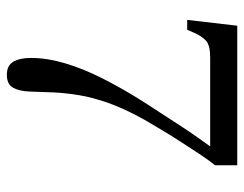

<svg xmlns="http://www.w3.org/2000/svg" viewBox="-96 -604 712 560"><g transform="rotate(90 260.0 -324.0)"><path d="M198 12Q171 12 160 -7Q149 -26 149 -58Q149 -105 164.5 -157.5Q180 -210 208 -265.5Q236 -321 271 -377Q275 -384 287 -402Q299 -420 315 -445Q331 -470 348 -496Q365 -522 381 -544.5Q397 -567 407 -581H148Q113 -581 99.5 -569.5Q86 -558 75 -533L67 -514H38L55 -660H462V-595Q447 -577 428 -548Q409 -519 389 -488Q369 -457 353 -429.5Q337 -402 328 -387Q297 -331 280.5 -284.5Q264 -238 257.5 -198Q251 -158 249.5 -123Q248 -88 247 -54Q246 -25 236 -6.5Q226 12 198 12Z"/></g></svg>

Font: Frank Ruhl Libre
Style: Regular
Weight: 400
Designer: Yanek Iontef
Foundry: Fontef
Version: Version 6.004